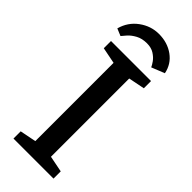

<svg xmlns="http://www.w3.org/2000/svg" viewBox="-269 -867 902 902"><g transform="rotate(45 182.5 -415.5)"><path d="M185 -831Q242 -831 283.5 -801Q325 -771 335 -720L270 -694Q266 -704 255 -719.5Q244 -735 224.5 -747.5Q205 -760 176 -760Q144 -760 121 -747.5Q98 -735 84 -719.5Q70 -704 64 -696L28 -711Q43 -766 87.5 -798.5Q132 -831 185 -831ZM49 0V-48L130 -64V-584L49 -600V-648H315V-600L234 -584V-64L315 -48V0Z"/></g></svg>

Font: Faustina Light Medium
Style: Regular
Weight: 500
Version: Version 1.200